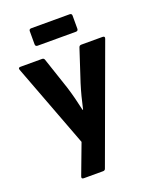

<svg xmlns="http://www.w3.org/2000/svg" viewBox="-156 -759 833 1033"><g transform="rotate(-20 260.5 -242.5)"><path d="M142 185Q126 185 132 170L197 -3L17 -480Q11 -495 26 -495H150Q161 -495 164 -484L225 -302Q235 -270 244 -235Q253 -200 261 -163H264Q272 -200 281 -234.5Q290 -269 300 -301L360 -484Q363 -495 375 -495H496Q512 -495 506 -480L266 175Q263 185 252 185ZM152 -570Q139 -570 139 -583V-658Q139 -670 152 -670H371Q384 -670 384 -658V-583Q384 -570 371 -570Z"/></g></svg>

Font: Sofia Sans ExtraBold
Style: Regular
Weight: 800
Designer: Botio Nikoltchev, Ani Petrova
Foundry: lettersoup
Version: Version 4.101; ttfautohint (v1.8.4.7-5d5b)